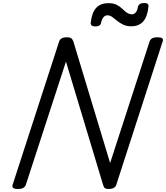

<svg xmlns="http://www.w3.org/2000/svg" viewBox="-20 -1244 1105 1278"><path d="M99 14Q55 14 64 -14L374 -969Q379 -983 392 -989.5Q405 -996 426 -996Q444 -996 453.5 -989.5Q463 -983 468 -969L713 -159L976 -969Q981 -983 994 -989.5Q1007 -996 1028 -996Q1074 -996 1063 -969L754 -14Q750 0 736.5 7Q723 14 703 14Q687 14 679 9Q671 4 666 -14L419 -834L152 -14Q147 0 134 7Q121 14 99 14ZM614 -1068Q581 -1068 584 -1095Q592 -1162 621 -1192.5Q650 -1223 702 -1223Q735 -1223 756.5 -1212Q778 -1201 793.5 -1186Q809 -1171 824 -1160Q839 -1149 859 -1149Q873 -1149 883.5 -1161Q894 -1173 898 -1198Q904 -1224 940 -1224Q957 -1224 963.5 -1217.5Q970 -1211 968 -1198Q961 -1131 932 -1100Q903 -1069 854 -1069Q823 -1069 800 -1080Q777 -1091 759.5 -1105.5Q742 -1120 727 -1131Q712 -1142 694 -1142Q679 -1142 668 -1128.5Q657 -1115 652 -1089Q650 -1079 640.5 -1073.5Q631 -1068 614 -1068Z"/></svg>

Font: Playwrite IE
Style: Regular
Weight: 400
Designer: Veronika Burian, José Scaglione
Foundry: TypeTogether
Version: Version 1.002